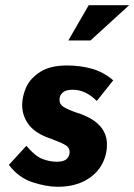

<svg xmlns="http://www.w3.org/2000/svg" viewBox="-20 -707 515 736"><path d="M14 -75 81 -148Q115 -108 143 -97.5Q171 -87 198 -87Q225 -87 236 -98Q247 -109 247 -124Q247 -141 231.5 -150.5Q216 -160 181 -173L162 -180Q112 -199 88.5 -231.5Q65 -264 65 -305Q65 -337 80 -371.5Q95 -406 133.5 -431Q172 -456 237 -456Q288 -456 332.5 -443.5Q377 -431 414 -399L351 -320Q308 -363 259 -363Q232 -363 220 -352Q208 -341 208 -324Q208 -307 224 -297Q240 -287 274 -275Q291 -270 302 -265Q390 -228 390 -153Q390 -110 368.5 -73Q347 -36 304 -13.5Q261 9 201 9Q158 9 104.5 -8.5Q51 -26 14 -75ZM327 -552H242L320 -687H475Z"/></svg>

Font: Josefin Sans
Style: Bold Italic
Weight: 700
Italic angle: -7°
Designer: Santiago Orozco
Foundry: Typemade
Version: Version 2.000